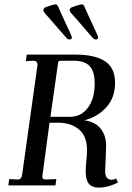

<svg xmlns="http://www.w3.org/2000/svg" viewBox="-20 -846 603 876"><path d="M371 -64Q371 -80 374 -114Q377 -140 377 -161Q377 -223 342.5 -253.5Q308 -284 253 -286H206L173 -41Q173 -27 188 -27L237 -29L233 0H18L22 -29L61 -27Q78 -27 81 -49L150 -542L151 -551Q151 -568 133 -569L98 -567L102 -597H320Q415 -597 460 -566Q505 -535 505 -468Q505 -401 465.5 -357Q426 -313 365 -297Q416 -290 441 -257Q466 -224 464 -172L460 -69Q459 -47 466.5 -36.5Q474 -26 489 -26Q501 -26 510 -32L518 -13Q501 -4 477 3Q453 10 431 10Q400 10 385.5 -7.5Q371 -25 371 -64ZM412 -465Q412 -520 389 -544.5Q366 -569 316 -569H256Q246 -569 245 -559L210 -313H299Q350 -313 381 -354.5Q412 -396 412 -465ZM284 -672 182 -789Q177 -797 178 -801Q179 -809 188 -813Q198 -817 213 -821.5Q228 -826 233 -826Q237 -826 239.5 -824Q242 -822 245 -817Q246 -812 293 -711L306 -683Q308 -677 308 -674Q307 -666 298 -666Q289 -666 284 -672ZM404 -672Q312 -779 302 -789Q297 -797 298 -801Q299 -809 308 -813Q318 -817 333 -821.5Q348 -826 353 -826Q357 -826 359.5 -824Q362 -822 365 -817Q366 -812 413 -711L426 -683Q428 -677 428 -674Q427 -666 418 -666Q409 -666 404 -672Z"/></svg>

Font: Unna
Style: Italic
Weight: 400
Italic angle: -8.05°
Designer: Jorge de Buen Unna
Foundry: Omnibus-Type
Version: Version 2.008